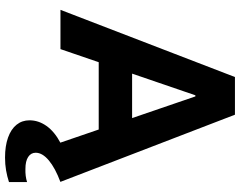

<svg xmlns="http://www.w3.org/2000/svg" viewBox="-117 -630 972 778"><g transform="rotate(90 369.0 -241.0)"><path d="M315.8 -707H444.8L716.9 0H557.9ZM292.1 -707H398.4L393.4 -546.7H315.8L421 -707L179 0H19.9ZM195.9 -290.3H541V-155H195.9ZM467.5 125.4Q467.5 88.9 490.4 56.5Q513.4 24.1 558.7 0H717.8Q660.6 21.3 629.7 47.4Q598.9 73.4 598.9 100.3Q598.9 119.6 615.9 130.8Q632.8 142 664.5 142Q693.9 142.9 717.8 135.3V208.6Q694.9 216.1 670.3 220.4Q645.6 224.6 618.7 224.6Q571.8 224.6 537.6 212.5Q503.3 200.3 485.4 177.9Q467.5 155.6 467.5 125.4Z"/></g></svg>

Font: Wanted Sans Variable
Style: Regular
Weight: 400
Designer: Original Design by Kil Hyung-jin and Kang Hanbin, Wanted Lab, Inc; Hangeul from Source Han Sans by Jang Soo-young and Ka
Foundry: Wanted Lab, Inc.
Version: Version 1.003;Glyphs 3.2 (3227)